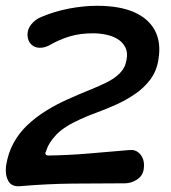

<svg xmlns="http://www.w3.org/2000/svg" viewBox="-47 -633 591 663"><path d="M21 10Q-8 12 -19 -9.5Q-30 -31 -26 -61Q-19 -105 0 -139.5Q19 -174 47.5 -201Q76 -228 112 -250.5Q148 -273 189 -291Q224 -307 258 -320.5Q292 -334 320.5 -348Q349 -362 367.5 -381Q386 -400 390 -427Q395 -452 385.5 -470Q376 -488 358.5 -498.5Q341 -509 318.5 -513.5Q296 -518 273 -518Q230 -518 194.5 -507.5Q159 -497 124 -477Q108 -468 90.5 -468Q73 -468 61 -479.5Q49 -491 48 -511Q47 -532 61.5 -549.5Q76 -567 97 -575Q142 -594 192 -603.5Q242 -613 288 -613Q366 -613 416 -591Q466 -569 488 -527.5Q510 -486 500 -427Q494 -388 472.5 -359Q451 -330 419.5 -308.5Q388 -287 353.5 -271.5Q319 -256 286 -244Q253 -232 230 -221Q174 -196 147 -167.5Q120 -139 112 -110Q108 -105 110.5 -100.5Q113 -96 120 -96Q190 -97 260 -103Q330 -109 401 -115Q425 -117 439.5 -97.5Q454 -78 449 -47Q445 -25 425.5 -12.5Q406 0 384 0Q293 0 203 1Q113 2 21 10Z"/></svg>

Font: Winky Sans Medium
Style: Italic
Weight: 500
Italic angle: -8.97852°
Designer: Simon Atzbach
Foundry: typofactur
Version: Version 1.205